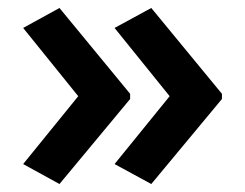

<svg xmlns="http://www.w3.org/2000/svg" viewBox="-20 -511 614 481"><path d="M536 -263 359 -50 267 -100 405 -270 267 -441 359 -491 536 -276ZM306 -263 129 -50 38 -100 176 -270 38 -441 129 -491 306 -276Z"/></svg>

Font: Noto Sans Lao UI SemBd
Style: Regular
Weight: 600
Designer: Monotype Design Team
Foundry: Monotype Imaging Inc.
Version: Version 2.000; ttfautohint (v1.8.4.7-5d5b)